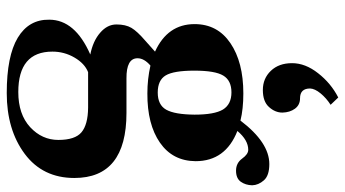

<svg xmlns="http://www.w3.org/2000/svg" viewBox="-240 -508 993 552"><g transform="rotate(90 256.0 -231.5)"><path d="M289.1 11.2H187Q162.1 21 145 50.3Q127.9 79.6 127.9 113.8Q127.9 211.9 244.1 211.9Q308.1 211.9 345.2 177.7Q381.8 143.6 381.8 96.7Q381.8 48.8 359.9 30.3Q337.9 11.7 289.1 11.2ZM309.1 -294.9Q309.1 -352.1 294.4 -376.5Q279.3 -400.9 245.1 -400.9Q210.9 -400.9 196.8 -377.4Q182.6 -354 182.6 -294.4Q182.6 -234.9 196.3 -211.9Q210 -189 245.6 -189Q281.2 -189 294.9 -213.4Q308.6 -237.8 309.1 -294.9ZM410.2 -449.2Q382.3 -449.2 356 -418Q442.9 -383.8 442.9 -297.9Q442.4 -231.9 389.6 -195.3Q336.9 -158.7 248 -159.2Q207 -159.2 168 -168Q147 -149.9 147 -130.9Q147 -98.6 205.1 -99.1H304.2Q491.2 -99.1 491.2 50.8Q491.2 141.6 421.9 193.4Q352.5 245.1 247.1 245.1Q140.6 245.1 87.9 213.4Q35.2 181.6 36.1 123Q36.1 48.8 136.2 4.9Q97.2 -2.9 73.7 -23.4Q49.8 -43.9 49.8 -70.3Q49.8 -96.7 59.6 -113.3Q69.3 -129.9 97.2 -153.8L127.9 -181.2Q48.8 -217.3 48.8 -294.9Q48.8 -360.8 103.5 -397.9Q158.2 -435.1 248 -435.1Q293 -435.1 326.2 -426.8Q389.2 -509.8 451.2 -509.8Q484.4 -509.8 498 -494.1Q511.7 -478.5 512.2 -460.4Q511.7 -441.4 502 -427.7Q492.2 -414.1 470.2 -414.1Q448.2 -414.1 435.5 -431.6Q422.9 -449.2 410.2 -449.2ZM262.2 -598.1Q281.2 -598.1 292 -583.5Q302.7 -568.8 303.2 -547.4Q303.2 -526.4 287.1 -508.8Q271.5 -491.2 238.3 -491.2Q205.1 -491.2 183.1 -514.2Q161.1 -537.1 161.1 -575.2Q161.1 -613.3 189.9 -649.9Q218.8 -687 259.8 -708L280.8 -686Q261.7 -673.8 248 -657.2Q234.4 -640.6 233.9 -627Q233.9 -598.1 262.2 -598.1Z"/></g></svg>

Font: Unna-Bold
Style: Bold
Weight: 700
Designer: Jorge de Buen U.
Foundry: Omnibus-Type
Version: Version 2.006;PS 002.006;hotconv 1.0.70;makeotf.lib2.5.58329